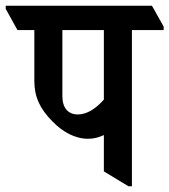

<svg xmlns="http://www.w3.org/2000/svg" viewBox="-69 -644 592 671"><path d="M239 -159C259 -159 277 -164 294 -172V-45L380 7H392V-539H503V-551L462 -624H-49V-613L-8 -539H51V-361C51 -306 70 -264 115 -219C150 -183 193 -159 239 -159ZM149 -308V-539H294V-296C264 -262 233 -244 203 -244C169 -244 149 -267 149 -308Z"/></svg>

Font: Noto Serif Devanagari Condensed SemiBold
Style: Regular
Weight: 600
Width: 3
Designer: Universal Thirst, Indian Type Foundry and the Monotype Design Team
Foundry: Monotype Imaging Inc.
Version: Version 2.004